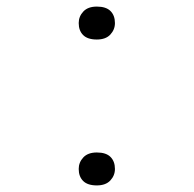

<svg xmlns="http://www.w3.org/2000/svg" viewBox="-20 -552 588 583"><path d="M274 11Q246 11 232.5 -2.5Q219 -16 219 -39Q219 -59 233 -74Q247 -89 274 -89Q302 -89 315.5 -75.5Q329 -62 329 -39Q329 -19 315 -4Q301 11 274 11ZM274 -432Q246 -432 232.5 -445.5Q219 -459 219 -482Q219 -502 233 -517Q247 -532 274 -532Q302 -532 315.5 -518.5Q329 -505 329 -482Q329 -462 315 -447Q301 -432 274 -432Z"/></svg>

Font: Lexend Zetta ExtraLight
Style: Regular
Weight: 250
Version: Version 1.007